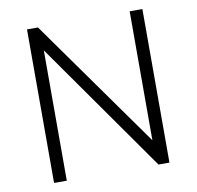

<svg xmlns="http://www.w3.org/2000/svg" viewBox="-78 -781 883 862"><g transform="rotate(-10 363.0 -350.0)"><path d="M100 0V-700H150L568 -112V-700H626V0H576L158 -594V0Z"/></g></svg>

Font: Geologica Roman Thin
Style: Regular
Weight: 250
Designer: Sindre Bremnes, Frode Helland
Foundry: Monokrom Skriftforlag AS
Version: Version 1.010;gftools[0.9.28]